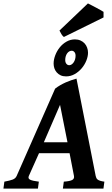

<svg xmlns="http://www.w3.org/2000/svg" viewBox="-47 -1103 658 1123"><path d="M181.2 -207 121.6 -73.7Q115.2 -58.6 129.4 -51.8Q143.6 -44.9 180.2 -40.5L174.8 0H-26.9L-21.5 -40.5Q10.3 -46.4 27.1 -52.7Q43.9 -59.1 50.3 -73.7L275.4 -584.5Q289.6 -595.7 305.4 -604.7Q321.3 -613.8 337.6 -621.1Q354 -628.4 370.1 -633.8Q386.2 -639.2 400.4 -643.1L512.7 -73.7Q514.2 -66.9 516.8 -61.5Q519.5 -56.2 524.9 -52.2Q530.3 -48.3 539.6 -45.4Q548.8 -42.5 563.5 -40.5L558.1 0H320.8L326.2 -40.5Q361.8 -43 375.2 -50.3Q388.7 -57.6 385.7 -73.7L359.9 -207ZM347.7 -271 304.2 -489.7 209.5 -271ZM395 -776.9Q395 -790.5 388.4 -798.3Q381.8 -806.2 372.6 -806.2Q364.3 -806.2 357.4 -802Q350.6 -797.9 345.5 -790.5Q340.3 -783.2 337.4 -773.4Q334.5 -763.7 334.5 -752Q334.5 -737.8 341.6 -729.5Q348.6 -721.2 358.4 -721.7Q365.2 -721.7 371.8 -726.1Q378.4 -730.5 383.5 -737.8Q388.7 -745.1 391.8 -755.1Q395 -765.1 395 -776.9ZM467.8 -794.9Q467.8 -772.9 458 -748.5Q448.2 -724.1 430.9 -703.6Q413.6 -683.1 390.1 -669.7Q366.7 -656.2 339.4 -656.2Q320.8 -656.2 307.4 -662.6Q293.9 -668.9 284.7 -679.7Q275.4 -690.4 271 -703.6Q266.6 -716.8 266.6 -731Q266.6 -754.4 276.1 -779.5Q285.6 -804.7 302.2 -825.4Q318.8 -846.2 341.8 -859.4Q364.7 -872.6 391.1 -872.6Q409.2 -872.6 423.6 -866.2Q438 -859.9 447.8 -849.1Q457.5 -838.4 462.6 -824.2Q467.8 -810.1 467.8 -794.9ZM558.6 -1001 326.7 -886.7Q319.8 -891.1 312.5 -902.8Q305.2 -914.6 300.8 -924.3L467.3 -1083Q478 -1077.6 491.2 -1070.8Q504.4 -1064 516.8 -1057.4Q529.3 -1050.8 540.3 -1044.4Q551.3 -1038.1 558.6 -1033.7Z"/></svg>

Font: Gentium Book Basic
Style: Bold Italic
Weight: 700
Italic angle: -8°
Designer: J. Victor Gaultney and Annie Olsen
Foundry: SIL International
Version: Version 1.102; 2013; Maintenance release